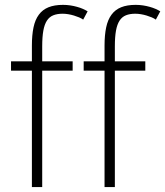

<svg xmlns="http://www.w3.org/2000/svg" viewBox="-20 -762 673 782"><path d="M614.7 -682.1Q607.9 -687 598.1 -691.2Q588.4 -695.3 577.1 -698.7Q565.9 -702.1 554 -704.1Q542 -706.1 530.8 -706.1Q508.8 -706.1 492.9 -699.7Q477.1 -693.4 467 -678Q457 -662.6 452.4 -637.2Q447.8 -611.8 447.8 -573.2V-512.2H571.8V-474.1H447.8V0H405.8V-474.1H320.8V-512.2H405.8V-576.2Q405.8 -619.1 412.4 -650.4Q418.9 -681.6 434.1 -702.1Q449.2 -722.7 473.4 -732.4Q497.6 -742.2 532.7 -742.2Q547.9 -742.2 562.3 -740Q576.7 -737.8 589.8 -734.1Q603 -730.5 614 -725.6Q625 -720.7 632.8 -715.8ZM318.8 -682.1Q312 -687 302.2 -691.2Q292.5 -695.3 281.2 -698.7Q270 -702.1 258.1 -704.1Q246.1 -706.1 234.9 -706.1Q212.9 -706.1 197 -699.7Q181.2 -693.4 171.1 -678Q161.1 -662.6 156.5 -637.2Q151.9 -611.8 151.9 -573.2V-512.2H275.9V-474.1H151.9V0H109.9V-474.1H24.9V-512.2H109.9V-576.2Q109.9 -619.1 116.5 -650.4Q123 -681.6 138.2 -702.1Q153.3 -722.7 177.5 -732.4Q201.7 -742.2 236.8 -742.2Q252 -742.2 266.4 -740Q280.8 -737.8 293.9 -734.1Q307.1 -730.5 318.1 -725.6Q329.1 -720.7 336.9 -715.8Z"/></svg>

Font: Clear Sans Thin
Style: Regular
Weight: 250
Foundry: Intel Corporation
Version: Version 1.00